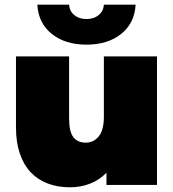

<svg xmlns="http://www.w3.org/2000/svg" viewBox="-20 -787 738 817"><path d="M648 -547V0H433V-52Q403 -21 363 -5.5Q323 10 278 10Q226 10 183.5 -6Q141 -22 111 -53.5Q81 -85 64.5 -133Q48 -181 48 -245V-547H274V-284Q274 -227 292 -203.5Q310 -180 345 -180Q378 -180 400 -206.5Q422 -233 422 -290V-547ZM139 -767H274Q276 -739 296.5 -722.5Q317 -706 348 -706Q379 -706 399.5 -722.5Q420 -739 422 -767H557Q553 -689 496 -643Q439 -597 348 -597Q257 -597 200 -643Q143 -689 139 -767Z"/></svg>

Font: CMG Sans Black
Style: Regular
Weight: 900
Designer: Julieta Ulanovsky
Foundry: Julieta Ulanovsky
Version: Version 7.200